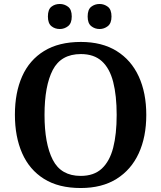

<svg xmlns="http://www.w3.org/2000/svg" viewBox="-20 -936 812 966"><path d="M386 10Q275 10 201.5 -36Q128 -82 91.5 -165Q55 -248 55 -359Q55 -470 91.5 -552Q128 -634 202 -679.5Q276 -725 387 -725Q493 -725 566.5 -679.5Q640 -634 678 -551.5Q716 -469 716 -358Q716 -247 678 -164.5Q640 -82 566.5 -36Q493 10 386 10ZM386 -51Q453 -51 492.5 -88Q532 -125 549.5 -193Q567 -261 567 -358Q567 -455 549.5 -523.5Q532 -592 492.5 -628Q453 -664 387 -664Q287 -664 245.5 -584Q204 -504 204 -358Q204 -213 245.5 -132Q287 -51 386 -51ZM481 -790Q457 -790 439 -804.5Q421 -819 421 -853Q421 -888 439 -902Q457 -916 481 -916Q504 -916 522.5 -902Q541 -888 541 -853Q541 -819 522.5 -804.5Q504 -790 481 -790ZM281 -790Q256 -790 238.5 -804.5Q221 -819 221 -853Q221 -888 238.5 -902Q256 -916 281 -916Q304 -916 322.5 -902Q341 -888 341 -853Q341 -819 322.5 -804.5Q304 -790 281 -790Z"/></svg>

Font: Noto Rashi Hebrew SemiBold
Style: Regular
Weight: 600
Version: Version 1.006